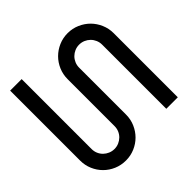

<svg xmlns="http://www.w3.org/2000/svg" viewBox="-145 -940 1181 1181"><g transform="rotate(45 445.0 -350.0)"><path d="M856.9 -200.2Q856.9 -158.2 841.3 -121.8Q825.7 -85.4 798.6 -58.3Q771.5 -31.2 735.1 -15.6Q698.7 0 657.2 0H48.8V-100.1H657.2Q678.2 -100.1 696.3 -107.9Q714.4 -115.7 727.8 -129.4Q741.2 -143.1 749 -161.4Q756.8 -179.7 756.8 -200.2Q756.8 -220.7 749 -238.8Q741.2 -256.8 727.8 -270.5Q714.4 -284.2 696.3 -292Q678.2 -299.8 657.2 -299.8H249Q208 -299.8 171.4 -315.4Q134.8 -331.1 107.7 -358.2Q80.6 -385.3 64.7 -421.9Q48.8 -458.5 48.8 -500Q48.8 -541 64.7 -577.6Q80.6 -614.3 107.7 -641.4Q134.8 -668.5 171.4 -684.3Q208 -700.2 249 -700.2H807.1V-600.1H249Q228.5 -600.1 210.2 -592.3Q191.9 -584.5 178.2 -570.8Q164.6 -557.1 156.7 -538.8Q148.9 -520.5 148.9 -500Q148.9 -479.5 156.7 -461.2Q164.6 -442.9 178.2 -429.2Q191.9 -415.5 210.2 -407.7Q228.5 -399.9 249 -399.9H657.2Q698.7 -399.9 735.1 -384Q771.5 -368.2 798.6 -341.1Q825.7 -314 841.3 -277.6Q856.9 -241.2 856.9 -200.2Z"/></g></svg>

Font: Bruno Ace
Style: Regular
Weight: 400
Designer: Astigmatic (AOETI)
Foundry: Astigmatic (AOETI)
Version: Version 1.000